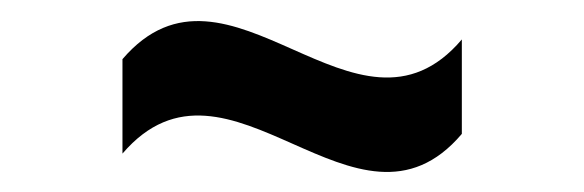

<svg xmlns="http://www.w3.org/2000/svg" viewBox="-20 -371 563 185"><path d="M425 -242V-333C324 -214 200 -433 98 -314V-223C200 -342 324 -123 425 -242Z"/></svg>

Font: Maven Pro
Style: Black
Weight: 900
Designer: Joe Prince
Foundry: Joe Prince
Version: Version 1.003